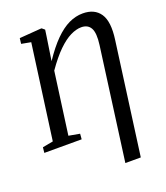

<svg xmlns="http://www.w3.org/2000/svg" viewBox="-178 -871 1059 1227"><g transform="rotate(-20 351.5 -258.0)"><path d="M460 238 563 -527.5Q573.5 -606 554.8 -640Q536 -674 491 -674Q457 -674 417.2 -654.5Q377.5 -635 332.2 -591Q287 -547 235 -472.5L177.5 -50.5L252.5 -37L249.5 0H-4.5L-0.5 -37L71.5 -50.5L159 -693.5L94.5 -705.5L99 -743L243.5 -754H251.5L270 -738.5L263.5 -693L239.5 -535Q292 -613.5 340.2 -661.5Q388.5 -709.5 435.2 -731.8Q482 -754 530 -754Q610.5 -754 647.5 -699Q684.5 -644 668 -525L565 238Z"/></g></svg>

Font: Merriweather 48pt
Style: Italic
Weight: 400
Italic angle: -7.8°
Version: Version 2.101